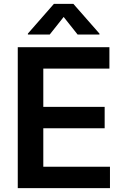

<svg xmlns="http://www.w3.org/2000/svg" viewBox="-20 -971 648 991"><path d="M71.7 0H547.6V-110.4H203.5V-308.9H520.2V-419.4H203.5V-616.8H544.7V-727.3H71.7ZM123.9 -792.6H236.5L308.6 -883.5L380.7 -792.6H493.3V-797.6L358.7 -951H258.2L123.9 -797.6Z"/></svg>

Font: Margiela Sans Semi Bold
Style: Regular
Weight: 600
Designer: Stefan Endress, Andreas Faust
Version: Version 1.100;FEAKit 1.0